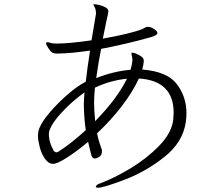

<svg xmlns="http://www.w3.org/2000/svg" viewBox="-20 -800 1040 900"><path d="M717 -649 718 -645Q718 -635 688 -626Q571 -593 454 -571Q443 -518 431 -434Q512 -466 592 -473Q599 -498 600 -511L601 -520Q601 -524 599 -535Q598 -538 597 -541.5Q596 -545 596 -549Q596 -552 598 -553Q598 -553 600 -553Q611 -553 630.5 -542.5Q650 -532 652 -524Q654 -521 654 -513Q654 -504 647 -474Q764 -465 809 -405.5Q854 -346 854 -270Q854 -250 851 -228Q837 -132 749 -63Q661 6 562.5 43Q464 80 440 80Q429 80 429 76Q429 72 434.5 67Q440 62 451 59Q515 35 591 -10.5Q667 -56 726 -116.5Q785 -177 792 -239Q794 -260 794 -271Q794 -422 631 -432Q602 -369 551 -302.5Q500 -236 435 -175Q440 -148 447.5 -127Q455 -106 457 -99Q458 -98 458 -93Q458 -72 445 -64.5Q432 -57 424 -57Q414 -57 409 -70Q408 -75 403.5 -91Q399 -107 393 -135Q339 -90 293.5 -61Q248 -32 229 -32Q207 -32 190.5 -56Q174 -80 166 -111.5Q158 -143 158 -162Q158 -184 165 -200Q177 -231 214.5 -274.5Q252 -318 297.5 -357.5Q343 -397 382 -417Q388 -471 402 -563Q315 -550 255 -549H245Q226 -549 216 -561.5Q206 -574 198 -589Q196 -593 196 -597Q196 -602 203 -602Q210 -602 220 -598Q226 -596 241 -596H253Q304 -596 409 -611L430 -736V-741Q430 -744 428 -755Q427 -761 422.5 -768.5Q418 -776 418 -778V-780Q418 -780 425 -780Q430 -780 445.5 -776.5Q461 -773 474.5 -765.5Q488 -758 488 -747Q488 -742 487 -738Q482 -719 462 -619Q592 -642 648 -664Q652 -666 658 -669.5Q664 -673 668 -674H674Q687 -674 701.5 -664.5Q716 -655 717 -649ZM232 -93Q239 -86 243 -86Q251 -86 258 -92Q313 -127 382 -190Q373 -255 373 -312Q373 -329 376 -367Q319 -326 271.5 -275.5Q224 -225 211 -186Q209 -175 209 -169Q209 -134 232 -93ZM426 -232Q529 -337 575 -431Q496 -423 425 -389Q421 -350 421 -317Q421 -287 426 -232Z"/></svg>

Font: JyunsaiKaai Light
Style: Regular
Weight: 300
Designer: Fontworks Inc.
Version: Version 0.030;April 7, 2024;FontCreator 14.0.0.2901 64-bit